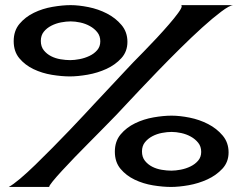

<svg xmlns="http://www.w3.org/2000/svg" viewBox="-20 -740 959 760"><path d="M259.8 -719.7Q291 -719.7 330.1 -711.9Q369.1 -704.1 403.3 -686.5Q437.5 -668.9 460.9 -641.1Q484.4 -613.3 484.4 -574.2Q484.4 -536.1 460.4 -509.8Q436.5 -483.4 401.4 -467.3Q366.2 -451.2 326.7 -444.3Q287.1 -437.5 256.8 -437.5Q224.6 -437.5 185.5 -443.8Q146.5 -450.2 112.8 -466.3Q79.1 -482.4 56.6 -509.3Q34.2 -536.1 34.2 -577.1Q34.2 -618.2 57.1 -645.5Q80.1 -672.9 114.3 -689.5Q148.4 -706.1 188 -712.9Q227.5 -719.7 259.8 -719.7ZM141.6 -578.1Q141.6 -555.7 153.3 -541Q165 -526.4 182.1 -517.6Q199.2 -508.8 219.7 -505.4Q240.2 -502 257.8 -502Q274.4 -502 294.9 -505.9Q315.4 -509.8 334 -518.6Q352.5 -527.3 364.7 -541.5Q377 -555.7 377 -576.2Q377 -597.7 365.2 -612.3Q353.5 -627 335.9 -636.7Q318.4 -646.5 297.9 -650.9Q277.3 -655.3 259.8 -655.3Q242.2 -655.3 221.7 -651.4Q201.2 -647.5 183.1 -638.2Q165 -628.9 153.3 -614.3Q141.6 -599.6 141.6 -578.1ZM659.2 -282.2Q691.4 -282.2 730.5 -274.4Q769.5 -266.6 803.7 -249Q837.9 -231.4 861.3 -203.6Q884.8 -175.8 884.8 -136.7Q884.8 -98.6 860.4 -72.3Q835.9 -45.9 800.8 -29.8Q765.6 -13.7 726.6 -6.8Q687.5 0 657.2 0Q625 0 585.9 -6.3Q546.9 -12.7 513.2 -28.8Q479.5 -44.9 457 -71.8Q434.6 -98.6 434.6 -139.6Q434.6 -180.7 457.5 -208Q480.5 -235.4 514.6 -252Q548.8 -268.6 587.9 -275.4Q627 -282.2 659.2 -282.2ZM542 -140.6Q542 -118.2 553.7 -103.5Q565.4 -88.9 582.5 -80.1Q599.6 -71.3 620.1 -67.9Q640.6 -64.5 658.2 -64.5Q674.8 -64.5 695.3 -68.4Q715.8 -72.3 733.9 -81.1Q752 -89.8 764.2 -104Q776.4 -118.2 776.4 -138.7Q776.4 -160.2 764.6 -174.8Q752.9 -189.5 735.4 -199.2Q717.8 -209 697.3 -213.4Q676.8 -217.8 659.2 -217.8Q641.6 -217.8 621.1 -213.9Q600.6 -210 583 -200.7Q565.4 -191.4 553.7 -176.8Q542 -162.1 542 -140.6ZM14.6 0Q31.2 -8.8 59.1 -32.2Q86.9 -55.7 119.6 -87.4Q152.3 -119.1 188 -155.3Q223.6 -191.4 255.9 -225.1Q288.1 -258.8 313.5 -286.1Q338.9 -313.5 352.5 -328.1Q384.8 -362.3 417.5 -397.5Q450.2 -432.6 482.4 -466.8Q488.3 -473.6 506.8 -492.7Q525.4 -511.7 549.8 -536.6Q574.2 -561.5 600.6 -589.8Q627 -618.2 648.9 -643.6Q670.9 -668.9 685.1 -688.5Q699.2 -708 699.2 -714.8Q699.2 -719.7 696.3 -719.7H903.3Q888.7 -718.8 855.5 -693.8Q822.3 -668.9 780.3 -630.9Q738.3 -592.8 691.9 -546.9Q645.5 -501 604 -458Q562.5 -415 530.3 -380.9Q498 -346.7 484.4 -332Q462.9 -308.6 441.4 -286.1Q419.9 -263.7 397.5 -241.2Q391.6 -235.4 373 -216.3Q354.5 -197.3 329.1 -171.9Q303.7 -146.5 276.4 -118.2Q249 -89.8 226.1 -64.9Q203.1 -40 188.5 -22Q173.8 -3.9 174.8 0Z"/></svg>

Font: Cherry Cream Soda
Style: Regular
Weight: 400
Designer: Font Diner, Inc
Foundry: Font Diner, Inc
Version: Version 1.001